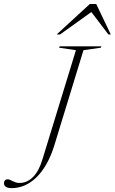

<svg xmlns="http://www.w3.org/2000/svg" viewBox="-79 -938 578 966"><path d="M194 -205.5Q177.5 -152.5 154.5 -112.2Q131.5 -72 103.8 -45.2Q76 -18.5 44.8 -5Q13.5 8.5 -19.5 8.5Q-40 8.5 -49.5 2Q-59 -4.5 -59 -16Q-59 -25 -54 -30.5Q-49 -36 -40 -36Q-34.5 -36 -28.2 -33Q-22 -30 -15 -26.5Q-8 -23 0.5 -20.2Q9 -17.5 19 -17.5Q57 -17.5 87 -47.2Q117 -77 135 -137.5L303 -685.5L218.5 -698L221 -705H431L428.5 -698L341 -685.5ZM206 -764.5 373 -918H405L478.5 -764.5H466.5L373 -887.5H394.5L223 -764.5Z"/></svg>

Font: Newsreader 60pt ExtraLight
Style: Italic
Weight: 250
Italic angle: -17°
Designer: Hugues Gentile
Foundry: Production Type
Version: Version 1.003